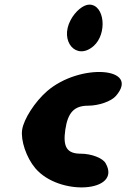

<svg xmlns="http://www.w3.org/2000/svg" viewBox="-20 -862 548 832"><path d="M184 -467C131 -421 83 -346 76 -300C69 -254 94 -179 133 -133C237 -10 509 -29 438 -154C426 -177 376 -196 330 -196C270 -196 252 -225 263 -300C274 -375 302 -404 362 -404C408 -404 462 -423 482 -446C591 -571 326 -590 184 -467ZM286 -775C237 -683 311 -598 385 -662C446 -715 434 -842 367 -842C341 -842 306 -813 286 -775Z"/></svg>

Font: Hussar Skorodowane
Style: Ky
Weight: 700
Foundry: Cannot Into Space Fonts
Version: Version 0.892